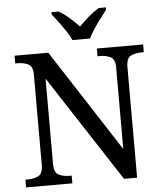

<svg xmlns="http://www.w3.org/2000/svg" viewBox="-61 -984 885 1037"><g transform="rotate(-5 381.5 -465.5)"><path d="M38 0V-42H51Q85 -42 109 -54.5Q133 -67 133 -114V-604Q133 -648 108.5 -660Q84 -672 51 -672H38V-714H221L579 -161V-604Q579 -648 554.5 -660Q530 -672 497 -672H484V-714H735V-672H722Q688 -672 664 -659.5Q640 -647 640 -600V0H569L194 -576V-114Q194 -67 218 -54.5Q242 -42 276 -42H289V0ZM357 -771Q347 -794 329 -820.5Q311 -847 292 -873Q273 -899 257 -918V-931H296Q325 -914 353.5 -889Q382 -864 404 -840Q427 -864 456 -889Q485 -914 513 -931H552V-918Q537 -899 517.5 -873Q498 -847 480.5 -820.5Q463 -794 452 -771Z"/></g></svg>

Font: Noto Serif Yezidi
Style: Regular
Weight: 400
Designer: Dalton Maag Ltd
Foundry: Dalton Maag Ltd
Version: Version 1.001; ttfautohint (v1.8.4.7-5d5b)